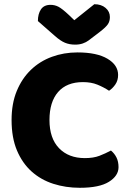

<svg xmlns="http://www.w3.org/2000/svg" viewBox="-20 -874 611 912"><path d="M374 -484Q297 -484 256 -437Q215 -390 215 -304Q215 -217 260.5 -170Q306 -123 383 -123Q424 -123 452.5 -134Q481 -145 507 -159Q524 -145 533.5 -125.5Q543 -106 543 -80Q543 -39 497.5 -10.5Q452 18 359 18Q292 18 233 -1Q174 -20 130 -59.5Q86 -99 60.5 -159.5Q35 -220 35 -304Q35 -382 59.5 -441.5Q84 -501 126.5 -542Q169 -583 226 -604Q283 -625 348 -625Q440 -625 490.5 -595Q541 -565 541 -518Q541 -492 528 -473Q515 -454 498 -443Q472 -460 442.5 -472Q413 -484 374 -484ZM333 -778 428 -854Q461 -854 481.5 -836.5Q502 -819 502 -793Q502 -773 492.5 -759Q483 -745 456 -724L401 -682Q389 -673 373 -667.5Q357 -662 337 -662Q310 -662 288.5 -671Q267 -680 241 -703L160 -774Q160 -808 174.5 -829.5Q189 -851 220 -851Q240 -851 257.5 -842Q275 -833 307 -803Z"/></svg>

Font: Baloo Thambi
Style: Regular
Weight: 400
Designer: Aadarsh Rajan and Ek Type
Foundry: Ek Type
Version: Version 1.100;PS 1.000;hotconv 1.0.88;makeotf.lib2.5.647800;